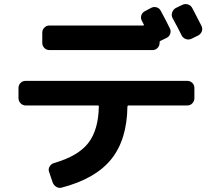

<svg xmlns="http://www.w3.org/2000/svg" viewBox="-20 -858 1040 938"><path d="M918.9 -819.3 963.9 -732.4Q970.7 -718.8 966.3 -705.6Q961.9 -692.4 948.2 -684.6L916 -668.9Q902.3 -662.1 888.2 -667Q874 -671.9 867.2 -685.5Q853.5 -713.9 823.2 -769.5Q816.4 -782.2 820.8 -796.4Q825.2 -810.5 837.9 -818.4L870.1 -834Q883.8 -840.8 897.9 -836.4Q912.1 -832 918.9 -819.3ZM186.5 -698.2Q186.5 -712.9 196.8 -723.1Q207 -733.4 221.7 -733.4H679.7Q681.6 -733.4 682.6 -735.4Q683.6 -737.3 682.6 -738.3Q681.6 -741.2 677.7 -747.6Q673.8 -753.9 672.9 -756.8Q666 -769.5 670.4 -783.2Q674.8 -796.9 688.5 -803.7L717.8 -819.3Q730.5 -826.2 744.6 -822.3Q758.8 -818.4 765.6 -804.7Q795.9 -749 809.6 -719.7Q816.4 -707 811.5 -692.9Q806.6 -678.7 793.9 -672.9L763.7 -658.2Q759.8 -656.2 759.8 -652.3V-649.4Q759.8 -634.8 750 -624Q740.2 -613.3 724.6 -613.3H221.7Q207 -613.3 196.8 -623.5Q186.5 -633.8 186.5 -649.4ZM929.7 -378.9Q929.7 -364.3 919.9 -353.5Q910.2 -342.8 894.5 -342.8H608.4Q603.5 -342.8 602.5 -337.9Q600.6 -175.8 523.4 -80.1Q446.3 15.6 281.2 58.6Q267.6 62.5 254.9 54.7Q242.2 46.9 237.3 33.2L219.7 -18.6Q214.8 -32.2 222.7 -44.9Q230.5 -57.6 244.1 -61.5Q362.3 -95.7 411.6 -159.7Q460.9 -223.6 462.9 -337.9Q462.9 -342.8 458 -342.8H105.5Q90.8 -342.8 80.6 -353.5Q70.3 -364.3 70.3 -378.9V-427.7Q70.3 -442.4 80.1 -452.6Q89.8 -462.9 105.5 -462.9H894.5Q909.2 -462.9 919.4 -453.1Q929.7 -443.4 929.7 -427.7Z"/></svg>

Font: Rounded-L Mgen+ 1m bold
Style: Bold
Weight: 700
Designer: [Source Han Sans]
Ryoko NISHIZUKA  (kana & ideographs); Paul D. Hunt (Latin, Greek & Cyrillic); Wenlong ZHANG  (bopomofo
Version: Version 1.059.20150602